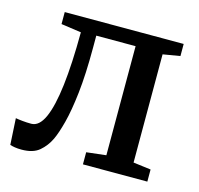

<svg xmlns="http://www.w3.org/2000/svg" viewBox="-87 -644 772 743"><g transform="rotate(15 299.5 -272.0)"><path d="M60 6.5Q44.5 6.5 32.5 4.5Q20.5 2.5 13.5 0L7.5 -105.5Q18 -103.5 35 -101.8Q52 -100 70.5 -100Q102 -100 122.5 -145.2Q143 -190.5 153.5 -277.8Q164 -365 164.5 -491.5L84 -503V-551H560.5V-502.5L492 -491V-57.5L562.5 -48.5V0H304.5V-48.5L383 -57.5V-494.5H225.5V-445.5Q225.5 -339 217 -264.2Q208.5 -189.5 196 -141.8Q183.5 -94 171 -67.5Q156 -36 131 -14.8Q106 6.5 60 6.5Z"/></g></svg>

Font: Merriweather 28pt Medium
Style: Regular
Weight: 500
Version: Version 2.100